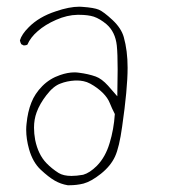

<svg xmlns="http://www.w3.org/2000/svg" viewBox="-20 -444 540 565"><path d="M190.4 73.7Q166.5 73.7 152.3 64.9Q132.3 52.2 116.7 36.1Q92.3 10.7 83.5 -32.2Q80.1 -50.8 80.1 -68.4Q80.1 -92.8 87.9 -113.8Q96.7 -138.2 116.7 -164.1Q137.2 -190.9 158.2 -198.2Q176.8 -205.6 200.2 -207Q203.6 -207 209.7 -207Q215.8 -207 225.8 -205.1Q235.8 -203.1 245.6 -197.8Q267.1 -186 282.7 -170.4Q296.9 -156.2 303 -140.9Q309.1 -125.5 317.9 -108.4Q314.9 -63 302.7 -23.4Q290.5 18.1 265.1 43.9Q244.1 64.9 224.6 70.3Q205.1 73.7 190.4 73.7ZM212.4 -400.4Q238.8 -400.4 255.9 -395Q274.4 -388.7 293.5 -372.6Q319.3 -350.1 323.7 -310.1Q326.2 -286.6 326.2 -239.7Q326.2 -219.7 325.2 -160.6Q300.3 -189.5 297.9 -191.9Q279.3 -212.4 261.7 -218.8Q239.7 -226.6 212.4 -230Q206.1 -231 199.2 -231Q179.2 -231 156.7 -223.1Q126.5 -212.9 104.5 -190.7Q82.5 -168.5 72.3 -142.1Q61.5 -115.2 58.1 -79.6Q57.1 -71.3 57.1 -62Q57.1 -35.2 65.4 -5.4Q76.2 33.2 99.6 55.2Q123 77.1 140.9 87.4Q158.7 97.7 179.2 101.1Q182.1 101.1 184.6 101.1Q205.6 101.1 225.6 96.2Q248 90.3 276.9 67.4Q305.7 44.4 318.4 16.8Q331.1 -10.7 339.4 -71.3Q355.5 -182.6 355.5 -244.6Q355.5 -294.9 344.2 -335Q336.9 -360.8 311.5 -384.8Q284.7 -409.7 270.8 -415.5Q256.8 -421.4 222.7 -423.8Q218.3 -424.3 213.9 -424.3Q183.6 -424.3 144 -410.6Q94.7 -394.5 64.5 -363.8Q43.9 -343.3 38.6 -325.2Q39.6 -319.3 42.5 -314L49.3 -310.5Q50.8 -310.5 52.2 -310.5Q56.6 -310.5 60.5 -312.5Q69.8 -334 90.8 -352.1Q112.8 -371.6 145.3 -385.7Q177.7 -399.9 208 -400.4Q210 -400.4 212.4 -400.4Z"/></svg>

Font: NaikaiFont
Style: ExtraLight
Weight: 200
Version: Version 1.89